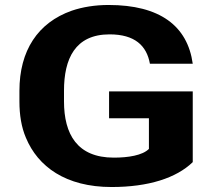

<svg xmlns="http://www.w3.org/2000/svg" viewBox="-20 -741 865 771"><path d="M437 -108C290 -108 237 -202 237 -334V-377C237 -504 281 -603 420 -603C521 -603 569 -558 582 -485H754C733 -637 622 -721 416 -721C362 -721 312 -713 268 -698C132 -650 58 -538 58 -376V-334C58 -279 66 -230 84 -188C132 -72 244 10 428 10C576 10 688 -26 754 -90V-374H418V-266H578V-143C552 -117 495 -108 437 -108Z"/></svg>

Font: Asimov
Style: XWid
Weight: 500
Designer: Google
Version: Version 2.000980; 2014